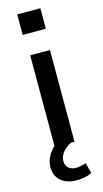

<svg xmlns="http://www.w3.org/2000/svg" viewBox="-138 -757 536 995"><g transform="rotate(-15 130.0 -259.0)"><path d="M77 0V-492H183V0ZM67 -604V-714H191V-604ZM142 196Q90 196 59 169Q28 142 28 97Q28 55 55.5 18Q83 -19 129 -39L164 0Q149 7 134 19.5Q119 32 110 48Q101 64 101 82Q101 108 117 120.5Q133 133 156 133Q170 133 183 130Q196 127 210 122L225 179Q208 188 187.5 192Q167 196 142 196Z"/></g></svg>

Font: NunitoSans_10ptSemiBold
Style: Regular
Weight: 600
Designer: Vernon Adams
Foundry: Vernon Adams
Version: Version 3.101;gftools[0.9.27]